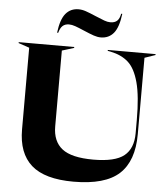

<svg xmlns="http://www.w3.org/2000/svg" viewBox="-61 -971 896 1037"><g transform="rotate(5 387.5 -452.0)"><path d="M75 -244V-687L16 -707V-712H317V-707L252 -687V-276Q252 -195 303 -155Q354 -115 472 -115Q590 -115 639 -154.5Q688 -194 688 -277V-348Q688 -478 668 -552Q648 -626 611 -659Q574 -692 515 -704L499 -707V-712H758V-707L700 -687V-273Q700 -127 623.5 -57Q547 13 376 13Q220 13 147.5 -51Q75 -115 75 -244ZM361 -805Q331 -818 312.5 -824.5Q294 -831 279 -831Q257 -831 244 -819Q231 -807 224 -781H218Q227 -854 253.5 -885.5Q280 -917 323 -917Q342 -917 362.5 -910Q383 -903 418 -888Q449 -875 466.5 -868.5Q484 -862 499 -862Q523 -862 536 -874Q549 -886 554 -913H560Q551 -839 524.5 -807.5Q498 -776 455 -776Q437 -776 416.5 -783Q396 -790 361 -805Z"/></g></svg>

Font: Nyght Serif Bold
Style: Regular
Weight: 700
Designer: Maksym Kobuzan
Version: Version 0.410